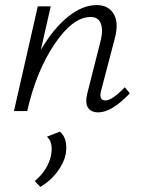

<svg xmlns="http://www.w3.org/2000/svg" viewBox="-20 -438 559 757"><path d="M472 -94 492 -70Q420 5 368 5Q339 5 327 -13.5Q315 -32 324 -69L378 -282Q387 -322 377 -346.5Q367 -371 337 -371Q267 -371 195 -264Q123 -157 88 -3L87 0H35L129 -413H180L141 -241Q190 -325 247.5 -371.5Q305 -418 361 -418Q407 -418 428 -383.5Q449 -349 433 -288L379 -82Q368 -42 396 -42Q422 -42 472 -94ZM216 81Q249 108 239 171Q231 207 204 242Q177 277 139 299L117 276Q169 232 181 175Q191 124 165 101Z"/></svg>

Font: EauTestInfant Semilight
Style: Italic
Weight: 300
Italic angle: -12°
Designer: Christian Thalmann (Catharsis Fonts)
Version: Version 0.001;PS 000.001;hotconv 1.0.88;makeotf.lib2.5.64775